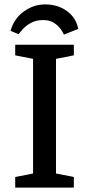

<svg xmlns="http://www.w3.org/2000/svg" viewBox="-20 -851 405 871"><path d="M185 -831Q242 -831 283.5 -801Q325 -771 335 -720L270 -694Q266 -704 255 -719.5Q244 -735 224.5 -747.5Q205 -760 176 -760Q144 -760 121 -747.5Q98 -735 84 -719.5Q70 -704 64 -696L28 -711Q43 -766 87.5 -798.5Q132 -831 185 -831ZM49 0V-48L130 -64V-584L49 -600V-648H315V-600L234 -584V-64L315 -48V0Z"/></svg>

Font: Faustina Medium
Style: Regular
Weight: 500
Designer: Alfonso Garcia
Foundry: http://www.omnibus-type.com
Version: Version 1.200